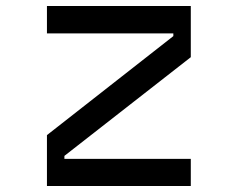

<svg xmlns="http://www.w3.org/2000/svg" viewBox="-20 -618 790 638"><path d="M136 -598H614V-428L194 -100V-90H614V0H136V-169L556 -498V-507H136Z"/></svg>

Font: Martian Mono SemiExpanded Light
Style: Regular
Weight: 300
Width: 6
Monospace: yes
Designer: Roman Shamin
Foundry: Evil Martians
Version: Version 0.930